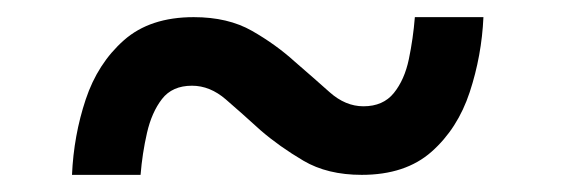

<svg xmlns="http://www.w3.org/2000/svg" viewBox="-20 -428 656 224"><path d="M544 -408Q542 -363 528 -320.5Q514 -278 483.5 -251Q453 -224 402 -224Q362 -224 334 -240.5Q306 -257 284 -276Q262 -296 243.5 -312Q225 -328 204 -328Q181 -328 169 -312.5Q157 -297 151.5 -273Q146 -249 144 -224H64Q66 -270 80 -312Q94 -354 124.5 -381Q155 -408 206 -408Q246 -408 274 -392Q302 -376 324 -356Q346 -337 364.5 -320.5Q383 -304 404 -304Q427 -304 439.5 -319.5Q452 -335 457 -359Q462 -383 464 -408Z"/></svg>

Font: Kufam
Style: Regular
Weight: 400
Designer: Wael Morcos, Artur Schmal
Foundry: Original Type
Version: Version 1.301; ttfautohint (v1.8.3)